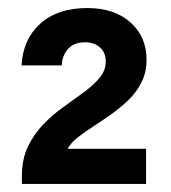

<svg xmlns="http://www.w3.org/2000/svg" viewBox="-20 -793 424 477"><path d="M34.4 -336V-355.4Q34.4 -397.7 49.5 -429.1Q64.6 -460.4 88.1 -484.6Q111.6 -508.9 138.6 -527.9Q165.6 -547 189.1 -564.4Q212.6 -581.9 227.6 -599.9Q242.7 -618 242.7 -640.1Q242.7 -662.9 228.1 -675.4Q213.6 -688 191.7 -688Q163.4 -688 148.7 -671Q134 -654 133.6 -630.6H33.6Q36.9 -695.3 79.9 -734.1Q122.9 -773 197 -773Q264.1 -773 304.1 -737.3Q344.1 -701.6 344.1 -644.7Q344.1 -614.3 332.2 -589.8Q320.3 -565.3 300.5 -545.9Q280.7 -526.6 257.7 -510.1Q234.7 -493.7 212.5 -479.4Q190.3 -465.1 173.1 -451.6Q156 -438.1 148 -423.4H342.9V-336Z"/></svg>

Font: Mona Sans ExtraLight
Style: Regular
Weight: 200
Designer: Deni Anggara
Foundry: GitHub
Version: Version 2.000